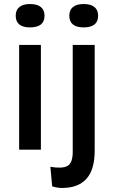

<svg xmlns="http://www.w3.org/2000/svg" viewBox="-20 -743 565 953"><path d="M75 0V-520H183V0ZM129 -607Q94 -607 76 -621.5Q58 -636 58 -665Q58 -693 76 -708Q94 -723 129 -723Q165 -723 183 -708Q201 -693 201 -665Q201 -636 183 -621.5Q165 -607 129 -607ZM287 190Q277 190 264.5 188Q252 186 239 182L230 85Q289 95 315 80.5Q341 66 341 10V-520H450V4Q450 51 440 86Q430 121 409.5 144Q389 167 358.5 178.5Q328 190 287 190ZM395 -607Q360 -607 342 -621.5Q324 -636 324 -665Q324 -693 342 -708Q360 -723 395 -723Q431 -723 449 -708Q467 -693 467 -665Q467 -636 449 -621.5Q431 -607 395 -607Z"/></svg>

Font: Bricolage Grotesque 96pt ExtraBold Medium
Style: Regular
Weight: 500
Version: Version 1.001;gftools[0.9.33.dev8+g029e19f]